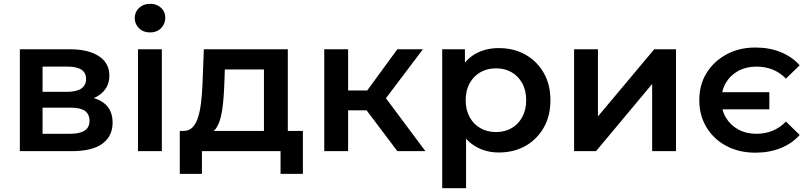

<svg xmlns="http://www.w3.org/2000/svg" viewBox="-20 -792 4230 1006"><path d="M84 0V-534H345Q442 -534 497.5 -498Q553 -462 553 -396Q553 -331 501 -294.5Q449 -258 363 -258L378 -289Q475 -289 522.5 -253.5Q570 -218 570 -150Q570 -79 517 -39.5Q464 0 356 0ZM203 -91H346Q397 -91 423 -107.5Q449 -124 449 -158Q449 -194 425 -211Q401 -228 350 -228H203ZM203 -311H334Q382 -311 406.5 -328.5Q431 -346 431 -378Q431 -411 406.5 -427Q382 -443 334 -443H203Z M703 0V-534H828V0ZM766 -622Q731 -622 708.5 -644Q686 -666 686 -697Q686 -729 708.5 -750.5Q731 -772 766 -772Q801 -772 823.5 -751.5Q846 -731 846 -700Q846 -667 824 -644.5Q802 -622 766 -622Z M1363 -58V-428H1158L1155 -342Q1153 -296 1149 -253.5Q1145 -211 1136 -175.5Q1127 -140 1110 -117Q1093 -94 1065 -87L941 -106Q971 -106 989.5 -125.5Q1008 -145 1018.5 -179.5Q1029 -214 1034 -258.5Q1039 -303 1041 -351L1048 -534H1488V-58ZM922 119V-106H1567V119H1450V0H1038V119Z M2062 0 1869 -256 1971 -319 2209 0ZM1679 0V-534H1804V0ZM1767 -214V-318H1948V-214ZM1983 -252 1866 -266 2062 -534H2196Z M2593 7Q2528 7 2474.5 -23Q2421 -53 2389.5 -113.5Q2358 -174 2358 -267Q2358 -361 2388.5 -421Q2419 -481 2472 -510.5Q2525 -540 2593 -540Q2672 -540 2732.5 -506Q2793 -472 2828.5 -411Q2864 -350 2864 -267Q2864 -184 2828.5 -122.5Q2793 -61 2732.5 -27Q2672 7 2593 7ZM2297 194V-534H2416V-408L2412 -266L2422 -124V194ZM2579 -100Q2624 -100 2659.5 -120Q2695 -140 2716 -178Q2737 -216 2737 -267Q2737 -319 2716 -356.5Q2695 -394 2659.5 -414Q2624 -434 2579 -434Q2534 -434 2498 -414Q2462 -394 2441 -356.5Q2420 -319 2420 -267Q2420 -216 2441 -178Q2462 -140 2498 -120Q2534 -100 2579 -100Z M2988 0V-534H3113V-182L3408 -534H3522V0H3397V-352L3103 0Z M4011 -309V-219H3721V-309ZM3938 8Q3853 8 3786.5 -27Q3720 -62 3682 -124.5Q3644 -187 3644 -267Q3644 -348 3682 -409.5Q3720 -471 3786.5 -507Q3853 -543 3938 -543Q4011 -543 4070.5 -519Q4130 -495 4170 -450L4098 -380Q4067 -412 4028 -427.5Q3989 -443 3943 -443Q3890 -443 3848.5 -420.5Q3807 -398 3783.5 -358.5Q3760 -319 3760 -267Q3760 -215 3783.5 -175.5Q3807 -136 3848.5 -113.5Q3890 -91 3943 -91Q3989 -91 4028 -107Q4067 -123 4098 -155L4170 -85Q4130 -40 4070.5 -16Q4011 8 3938 8Z"/></svg>

Font: MOST Montserrat SemiBold
Style: Regular
Weight: 600
Designer: Julieta Ulanovsky
Foundry: Julieta Ulanovsky
Version: Version 8.000;March 11, 2024;FontCreator 15.0.0.2926 64-bit